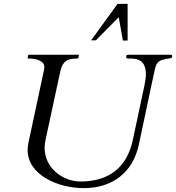

<svg xmlns="http://www.w3.org/2000/svg" viewBox="-20 -971 908 991"><path d="M290.5 -599.1C303.2 -661.1 334 -668.9 379.9 -668.9C383.3 -668.9 384.3 -670.9 384.8 -672.9L387.2 -684.6C387.2 -688 386.2 -688.5 384.3 -688.5H129.9C126.5 -688.5 125.5 -687 125 -684.6L122.6 -672.9C122.6 -669.4 123.5 -668.9 125.5 -668.9C161.6 -668.9 209 -660.6 209 -623.5C209 -615.2 208 -615.2 126.5 -232.9C124 -220.7 122.6 -208.5 122.6 -196.8C122.6 -70.3 274.9 0 413.1 0C560.5 0 666 -81.1 696.8 -225.1C724.1 -352.5 754.9 -500 764.6 -545.4L779.8 -615.2C788.6 -656.2 808.1 -660.6 835.9 -666.5C846.2 -668.5 868.2 -669.4 868.2 -676.8V-682.1C868.2 -685.5 867.2 -688.5 860.8 -688.5H641.1C633.8 -688.5 631.8 -684.6 631.8 -681.2C631.8 -676.8 631.8 -681.2 631.8 -676.3C631.8 -671.4 634.3 -668.9 642.1 -668.9H655.8C712.9 -668.9 732.9 -637.2 732.9 -589.4C732.9 -570.8 730 -550.3 725.1 -527.8L665.5 -248.5C634.3 -103 538.6 -34.2 396 -34.2C305.7 -34.2 210.4 -102.1 210.4 -208C210.4 -220.7 211.9 -234.4 214.8 -248ZM592.8 -882.3 614.3 -761.7H638.7V-951.2H586.9L450.2 -762.7H474.6Z"/></svg>

Font: Cardo
Style: Italic
Weight: 400
Designer: David J. Perry
Foundry: David J. Perry
Version: Version 0.99